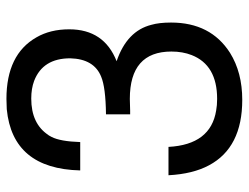

<svg xmlns="http://www.w3.org/2000/svg" viewBox="-108 -641 772 596"><g transform="rotate(-90 278.0 -343.0)"><path d="M221 -325V-400Q305 -401 338 -415Q393 -437 395 -511Q395 -596 325 -623Q301 -632 270 -632Q192 -632 157 -579L156 -578L151 -569Q137 -542 135 -480H47Q52 -690 237 -708L269 -709Q407 -709 460 -616Q485 -573 485 -514Q485 -406 386 -367Q480 -335 499 -259Q506 -235 506 -198Q506 -75 412 -15Q351 23 266 23Q118 23 63 -80Q36 -130 32 -206H120Q127 -75 233 -58Q249 -55 269 -55Q374 -55 405 -134Q416 -162 416 -197Q416 -326 269 -326L232 -325Z"/></g></svg>

Font: Ekushey Lal Sabuj
Style: Regular
Weight: 400
Designer: Al Mamun Sumon
Foundry: Al Mamun Sumon
Version: Version 1.0